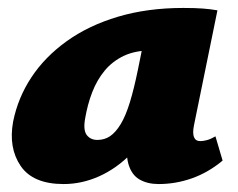

<svg xmlns="http://www.w3.org/2000/svg" viewBox="-20 -453 599 483"><path d="M140 10Q63 10 32 -35.5Q1 -81 13 -147Q25 -207 59 -258.5Q93 -310 148 -349.5Q203 -389 277 -411Q351 -433 441 -433Q471 -433 490.5 -431.5Q510 -430 527 -427L468 -138Q460 -98 484 -98Q491 -98 500.5 -100.5Q510 -103 522 -110L540 -49Q504 -19 463 -4.5Q422 10 379 10Q351 10 331 -1.5Q311 -13 303 -40.5Q295 -68 304 -117L331 -249L417 -277Q402 -210 374.5 -157Q347 -104 310 -66.5Q273 -29 229.5 -9.5Q186 10 140 10ZM225 -101Q243 -101 257 -110.5Q271 -120 283.5 -140.5Q296 -161 306.5 -195Q317 -229 327 -278L347 -377L405 -320Q393 -324 382 -325Q371 -326 359 -326Q320 -326 291.5 -312.5Q263 -299 243.5 -275.5Q224 -252 212 -221Q200 -190 194 -154Q189 -125 198.5 -113Q208 -101 225 -101Z"/></svg>

Font: Ysabeau Infant Black
Style: Italic
Weight: 900
Italic angle: -12°
Designer: Christian Thalmann (Catharsis Fonts)
Version: Version 2.001;gftools[0.9.30]; featfreeze: ss01,ss02,lnum